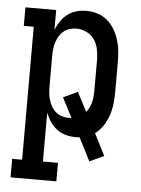

<svg xmlns="http://www.w3.org/2000/svg" viewBox="-53 -580 606 827"><g transform="rotate(5 250.0 -166.5)"><path d="M24 205V125H67V-450H24V-530H157V-443Q164 -463 176.5 -481.5Q189 -500 206 -513Q223 -526 244 -532Q265 -538 287 -538Q312 -538 335.5 -530.5Q359 -523 377.5 -507.5Q396 -492 408.5 -471Q421 -450 428.5 -426.5Q436 -403 438.5 -378.5Q441 -354 441 -330V-200Q441 -174 438 -148.5Q435 -123 427 -99Q419 -75 404.5 -53Q390 -31 370 -16L418 78L356 107L305 7Q300 8 296 8Q292 8 287 8Q265 8 244 2Q223 -4 206 -17Q189 -30 176.5 -48.5Q164 -67 157 -87V125H222V205ZM251 -72Q254 -72 257 -72Q260 -72 263 -73L219 -158L281 -187L324 -104Q332 -114 337.5 -125.5Q343 -137 346 -149.5Q349 -162 350 -174.5Q351 -187 351 -200V-330Q351 -353 346.5 -376Q342 -399 329.5 -418Q317 -437 295.5 -447.5Q274 -458 251 -458Q236 -458 221.5 -453.5Q207 -449 195.5 -439.5Q184 -430 176.5 -417Q169 -404 164.5 -389.5Q160 -375 158.5 -360Q157 -345 157 -330V-200Q157 -185 158.5 -170Q160 -155 164.5 -140.5Q169 -126 176.5 -113Q184 -100 195.5 -90.5Q207 -81 221.5 -76.5Q236 -72 251 -72Z"/></g></svg>

Font: Iosevka Slab Medium
Style: Regular
Weight: 500
Monospace: yes
Designer: Belleve Invis
Foundry: Belleve Invis
Version: Version 11.1.1; ttfautohint (v1.8.3)